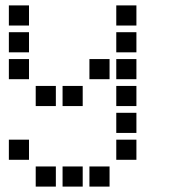

<svg xmlns="http://www.w3.org/2000/svg" viewBox="-20 -508 640 715"><path d="M14 -488Q13 -488 13 -488Q13 -488 13 -487V-414Q13 -413 13 -413Q13 -413 14 -413H87Q88 -413 88 -413Q88 -413 88 -414V-487Q88 -488 88 -488Q88 -488 87 -488ZM414 -488Q413 -488 413 -488Q413 -488 413 -487V-414Q413 -413 413 -413Q413 -413 414 -413H487Q488 -413 488 -413Q488 -413 488 -414V-487Q488 -488 488 -488Q488 -488 487 -488ZM14 -388Q13 -388 13 -388Q13 -388 13 -387V-314Q13 -313 13 -313Q13 -313 14 -313H87Q88 -313 88 -313Q88 -313 88 -314V-387Q88 -388 88 -388Q88 -388 87 -388ZM414 -388Q413 -388 413 -388Q413 -388 413 -387V-314Q413 -313 413 -313Q413 -313 414 -313H487Q488 -313 488 -313Q488 -313 488 -314V-387Q488 -388 488 -388Q488 -388 487 -388ZM14 -288Q13 -288 13 -288Q13 -288 13 -287V-214Q13 -213 13 -213Q13 -213 14 -213H87Q88 -213 88 -213Q88 -213 88 -214V-287Q88 -288 88 -288Q88 -288 87 -288ZM314 -288Q313 -288 313 -288Q313 -288 313 -287V-214Q313 -213 313 -213Q313 -213 314 -213H387Q388 -213 388 -213Q388 -213 388 -214V-287Q388 -288 388 -288Q388 -288 387 -288ZM414 -288Q413 -288 413 -288Q413 -288 413 -287V-214Q413 -213 413 -213Q413 -213 414 -213H487Q488 -213 488 -213Q488 -213 488 -214V-287Q488 -288 488 -288Q488 -288 487 -288ZM114 -188Q113 -188 113 -188Q113 -188 113 -187V-114Q113 -113 113 -113Q113 -113 114 -113H187Q188 -113 188 -113Q188 -113 188 -114V-187Q188 -188 188 -188Q188 -188 187 -188ZM214 -188Q213 -188 213 -188Q213 -188 213 -187V-114Q213 -113 213 -113Q213 -113 214 -113H287Q288 -113 288 -113Q288 -113 288 -114V-187Q288 -188 288 -188Q288 -188 287 -188ZM414 -188Q413 -188 413 -188Q413 -188 413 -187V-114Q413 -113 413 -113Q413 -113 414 -113H487Q488 -113 488 -113Q488 -113 488 -114V-187Q488 -188 488 -188Q488 -188 487 -188ZM414 -88Q413 -88 413 -88Q413 -88 413 -87V-14Q413 -13 413 -13Q413 -13 414 -13H487Q488 -13 488 -13Q488 -13 488 -14V-87Q488 -88 488 -88Q488 -88 487 -88ZM14 12Q13 12 13 12Q13 12 13 13V86Q13 87 13 87Q13 87 14 87H87Q88 87 88 87Q88 87 88 86V13Q88 12 88 12Q88 12 87 12ZM414 12Q413 12 413 12Q413 12 413 13V86Q413 87 413 87Q413 87 414 87H487Q488 87 488 87Q488 87 488 86V13Q488 12 488 12Q488 12 487 12ZM114 112Q113 112 113 112Q113 112 113 113V186Q113 187 113 187Q113 187 114 187H187Q188 187 188 187Q188 187 188 186V113Q188 112 188 112Q188 112 187 112ZM214 112Q213 112 213 112Q213 112 213 113V186Q213 187 213 187Q213 187 214 187H287Q288 187 288 187Q288 187 288 186V113Q288 112 288 112Q288 112 287 112ZM314 112Q313 112 313 112Q313 112 313 113V186Q313 187 313 187Q313 187 314 187H387Q388 187 388 187Q388 187 388 186V113Q388 112 388 112Q388 112 387 112Z"/></svg>

Font: Doto
Style: Bold
Weight: 700
Monospace: yes
Version: Version 1.000